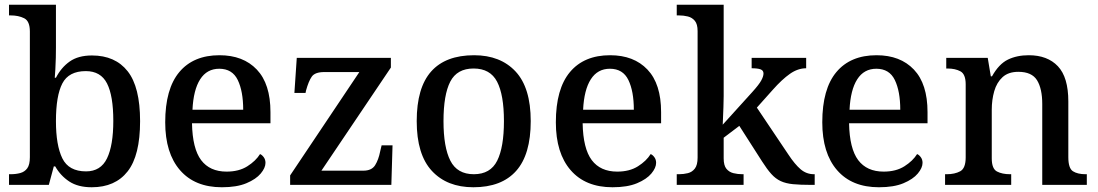

<svg xmlns="http://www.w3.org/2000/svg" viewBox="-20 -780 4632 810"><path d="M367 10Q309 10 272 -14.5Q235 -39 213 -78H207L186 0H18V-45H25Q47 -45 65.5 -50Q84 -55 95 -70Q106 -85 106 -117V-647Q106 -691 82 -703Q58 -715 25 -715H18V-760H216V-580Q216 -562 215.5 -536.5Q215 -511 213.5 -487.5Q212 -464 211 -452H216Q238 -495 274 -520.5Q310 -546 368 -546Q466 -546 518.5 -479.5Q571 -413 571 -269Q571 -124 518.5 -57Q466 10 367 10ZM343 -57Q405 -57 431.5 -112Q458 -167 458 -270Q458 -376 431.5 -428Q405 -480 342 -480Q270 -480 243 -428Q216 -376 216 -269Q216 -167 243 -112Q270 -57 343 -57Z M916 10Q802 10 739.5 -62Q677 -134 677 -264Q677 -405 736.5 -476Q796 -547 906 -547Q1006 -547 1063.5 -486.5Q1121 -426 1121 -307V-260H790Q792 -153 828.5 -104.5Q865 -56 936 -56Q988 -56 1023.5 -78.5Q1059 -101 1077 -130Q1085 -127 1092.5 -117Q1100 -107 1100 -93Q1100 -72 1080 -48Q1060 -24 1019.5 -7Q979 10 916 10ZM1006 -317Q1006 -395 983 -442.5Q960 -490 905 -490Q853 -490 824.5 -445.5Q796 -401 792 -317Z M1204 0V-40L1496 -476H1348Q1309 -476 1295.5 -457Q1282 -438 1271 -398L1269 -388H1222L1232 -536H1629V-495L1336 -60H1513Q1548 -60 1562.5 -83Q1577 -106 1584 -142L1590 -167H1636L1631 0Z M1977 10Q1866 10 1802 -59Q1738 -128 1738 -269Q1738 -410 1799 -478.5Q1860 -547 1980 -547Q2091 -547 2155 -478.5Q2219 -410 2219 -269Q2219 -128 2157.5 -59Q2096 10 1977 10ZM1979 -45Q2049 -45 2077.5 -102Q2106 -159 2106 -269Q2106 -380 2077 -435.5Q2048 -491 1978 -491Q1908 -491 1879.5 -435.5Q1851 -380 1851 -269Q1851 -159 1880 -102Q1909 -45 1979 -45Z M2564 10Q2450 10 2387.5 -62Q2325 -134 2325 -264Q2325 -405 2384.5 -476Q2444 -547 2554 -547Q2654 -547 2711.5 -486.5Q2769 -426 2769 -307V-260H2438Q2440 -153 2476.5 -104.5Q2513 -56 2584 -56Q2636 -56 2671.5 -78.5Q2707 -101 2725 -130Q2733 -127 2740.5 -117Q2748 -107 2748 -93Q2748 -72 2728 -48Q2708 -24 2667.5 -7Q2627 10 2564 10ZM2654 -317Q2654 -395 2631 -442.5Q2608 -490 2553 -490Q2501 -490 2472.5 -445.5Q2444 -401 2440 -317Z M2835 0V-45H2844Q2864 -45 2882 -49.5Q2900 -54 2911.5 -69Q2923 -84 2923 -115V-649Q2923 -678 2911.5 -692Q2900 -706 2882 -710.5Q2864 -715 2844 -715H2835V-760H3033V-375Q3033 -357 3032 -329Q3031 -301 3030 -278.5Q3029 -256 3029 -254L3154 -392Q3182 -423 3191.5 -440.5Q3201 -458 3201 -470Q3201 -483 3188.5 -487.5Q3176 -492 3151 -492V-536H3381V-492Q3346 -492 3312.5 -468.5Q3279 -445 3240 -401L3173 -326L3306 -128Q3333 -87 3357.5 -66Q3382 -45 3414 -45H3417V0H3403Q3356 0 3325.5 -3Q3295 -6 3273.5 -16Q3252 -26 3234 -46Q3216 -66 3195 -99L3099 -249L3033 -199V-112Q3033 -82 3044.5 -68Q3056 -54 3074 -49.5Q3092 -45 3112 -45H3117V0Z M3688 10Q3574 10 3511.5 -62Q3449 -134 3449 -264Q3449 -405 3508.5 -476Q3568 -547 3678 -547Q3778 -547 3835.5 -486.5Q3893 -426 3893 -307V-260H3562Q3564 -153 3600.5 -104.5Q3637 -56 3708 -56Q3760 -56 3795.5 -78.5Q3831 -101 3849 -130Q3857 -127 3864.5 -117Q3872 -107 3872 -93Q3872 -72 3852 -48Q3832 -24 3791.5 -7Q3751 10 3688 10ZM3778 -317Q3778 -395 3755 -442.5Q3732 -490 3677 -490Q3625 -490 3596.5 -445.5Q3568 -401 3564 -317Z M3967 0V-45H3974Q4008 -45 4031 -57.5Q4054 -70 4054 -116V-424Q4054 -467 4032 -479Q4010 -491 3977 -491H3972V-536H4147L4160 -458H4165Q4194 -510 4232 -528.5Q4270 -547 4320 -547Q4399 -547 4443 -500.5Q4487 -454 4487 -352V-117Q4487 -70 4506.5 -57.5Q4526 -45 4560 -45H4565V0H4377V-341Q4377 -406 4355 -441.5Q4333 -477 4276 -477Q4234 -477 4209.5 -454.5Q4185 -432 4174.5 -395.5Q4164 -359 4164 -317V-112Q4164 -68 4186 -56.5Q4208 -45 4241 -45H4246V0Z"/></svg>

Font: Noto Serif Lao Medium
Style: Regular
Weight: 500
Designer: Monotype Design Team
Foundry: Monotype Imaging Inc.
Version: Version 2.003; ttfautohint (v1.8.4.7-5d5b)